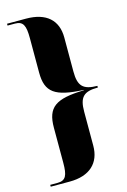

<svg xmlns="http://www.w3.org/2000/svg" viewBox="-132 -821 663 1006"><g transform="rotate(-15 199.5 -318.0)"><path d="M13 124H116C225 124 284 68 284 -26V-210C284 -289 309 -314 386 -314V-323C309 -324 284 -349 284 -428V-613C284 -707 225 -760 116 -760H13V-750H53C98 -750 109 -724 109 -656V-469C109 -362 157 -328 311 -321V-319C157 -315 109 -281 109 -170V20C109 88 98 114 53 114H13Z"/></g></svg>

Font: Noto Serif Display Condensed Black
Style: Regular
Weight: 900
Width: 3
Designer: Monotype Design Team
Foundry: Monotype Imaging Inc.
Version: Version 2.009